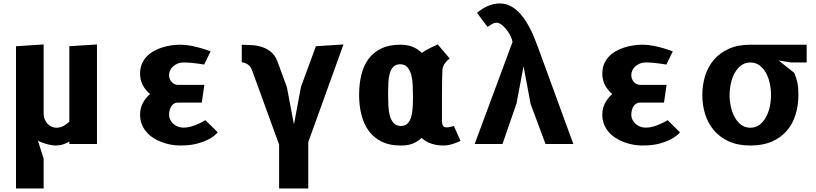

<svg xmlns="http://www.w3.org/2000/svg" viewBox="-20 -810 4590 1080"><path d="M370 -13.5Q354 -4 335 2.2Q316 8.5 292.5 8.5Q282.5 8.5 268 6Q253.5 3.5 238.8 -0.8Q224 -5 211.5 -10Q199 -15 193 -20L225.5 83V250H70V-550L225.5 -560V-172.5Q225.5 -153.5 231.8 -138.5Q238 -123.5 248.2 -113Q258.5 -102.5 271.2 -97Q284 -91.5 297.5 -91.5Q319 -91.5 337.2 -101.5Q355.5 -111.5 370 -125.5V-550L525.5 -560V0H370Z M1129.5 -332.5 1115 -233H980.5Q969 -233 959.8 -227.8Q950.5 -222.5 944.2 -213.2Q938 -204 934.5 -191.2Q931 -178.5 931 -164Q931 -150 937.2 -137Q943.5 -124 954.2 -114Q965 -104 980 -98Q995 -92 1013 -92Q1034 -92 1055.8 -98.5Q1077.5 -105 1095 -113Q1115.5 -122 1135.5 -134L1205 -65.5Q1187 -45 1157.5 -28.5Q1132.5 -14.5 1092.2 -3Q1052 8.5 994 8.5Q968.5 8.5 941.8 3.8Q915 -1 889.8 -10.5Q864.5 -20 842.5 -34.2Q820.5 -48.5 803.8 -67.8Q787 -87 777.5 -111.2Q768 -135.5 768 -164.5Q768 -200.5 783 -229.5Q798 -258.5 824 -281Q797.5 -303.5 782.8 -331.8Q768 -360 768 -396Q768 -425.5 777.5 -449Q787 -472.5 803.8 -490.5Q820.5 -508.5 842.5 -521.2Q864.5 -534 889.8 -542.2Q915 -550.5 941.8 -554.5Q968.5 -558.5 994 -558.5Q1024.5 -558.5 1054.8 -552.5Q1085 -546.5 1109.5 -539.5Q1138 -531 1164.5 -521L1128.5 -447Q1110.5 -450 1091 -452.5Q1074.5 -455 1054 -456.8Q1033.5 -458.5 1013 -458.5Q993.5 -458.5 978.2 -452Q963 -445.5 952.5 -435.5Q942 -425.5 936.5 -412.8Q931 -400 931 -387.5Q931 -376 935 -366Q939 -356 946 -348.5Q953 -341 961.8 -336.8Q970.5 -332.5 980.5 -332.5Z M1340 -558.5Q1368.5 -558 1398.8 -556Q1429 -554 1456.2 -544.8Q1483.5 -535.5 1506 -516.5Q1528.5 -497.5 1541 -463.5L1593.5 -320.5L1633.5 -110L1673 -321.5L1757 -550L1912 -560L1714 -10.5V250H1550V3.5L1397 -417Q1391.5 -432 1382 -440.8Q1372.5 -449.5 1363 -453.5Q1352 -458.5 1340 -460Z M2509.5 -481Q2471 -452 2468.5 -414.5Q2467.5 -393.5 2466.8 -359.5Q2466 -325.5 2466 -276V-145.5Q2466 -133.5 2466.5 -124Q2467 -114.5 2469.2 -107.8Q2471.5 -101 2476.8 -97.2Q2482 -93.5 2491.5 -93.5Q2503.5 -93.5 2514.2 -96.2Q2525 -99 2533 -101.5L2570.5 -17.5Q2544 -5 2520.5 1.8Q2497 8.5 2475.5 8.5Q2398 8.5 2351.5 -34Q2337.5 -21 2323.8 -13Q2310 -5 2295.5 0Q2281 5 2265.5 6.8Q2250 8.5 2232.5 8.5Q2171 8.5 2127 -13.2Q2083 -35 2054.8 -73.2Q2026.5 -111.5 2013.2 -163.5Q2000 -215.5 2000 -276.5Q2000 -337 2012.5 -388.8Q2025 -440.5 2052.8 -478.2Q2080.5 -516 2124.8 -537.2Q2169 -558.5 2232.5 -558.5Q2267.5 -558.5 2296.2 -548.5Q2325 -538.5 2353.5 -512.5Q2368 -523.5 2390.2 -535.2Q2412.5 -547 2442.5 -560ZM2303 -264Q2303 -298 2301.5 -331Q2300 -364 2292.8 -390.2Q2285.5 -416.5 2271 -432.5Q2256.5 -448.5 2231 -448.5Q2207 -448.5 2193.2 -434.8Q2179.5 -421 2172.8 -398Q2166 -375 2164.5 -345.8Q2163 -316.5 2163 -285.5Q2163 -251 2164.5 -218Q2166 -185 2173 -159.2Q2180 -133.5 2194.5 -117.5Q2209 -101.5 2234.5 -101.5Q2258.5 -101.5 2272.2 -115.2Q2286 -129 2292.8 -152Q2299.5 -175 2301.2 -204Q2303 -233 2303 -264Z M3048.5 0 2964.5 -226 2925 -437.5 2885 -227 2806.5 0H2650L2863 -574Q2858.5 -596 2847.5 -615.8Q2836.5 -635.5 2823.5 -650.2Q2810.5 -665 2797.5 -673.8Q2784.5 -682.5 2776 -682.5Q2769 -682.5 2763.2 -681.2Q2757.5 -680 2751.5 -677Q2745.5 -674 2738.8 -669.5Q2732 -665 2722.5 -658.5L2663 -737.5Q2692 -762.5 2724.8 -776.5Q2757.5 -790.5 2791 -790.5Q2819 -790.5 2843 -780Q2867 -769.5 2887.5 -751.5Q2908 -733.5 2925.2 -709.5Q2942.5 -685.5 2957 -658.5Q2971.5 -631.5 2983.5 -602.5Q2995.5 -573.5 3005.5 -546L3205 0Z M3729.5 -332.5 3715 -233H3580.5Q3569 -233 3559.8 -227.8Q3550.5 -222.5 3544.2 -213.2Q3538 -204 3534.5 -191.2Q3531 -178.5 3531 -164Q3531 -150 3537.2 -137Q3543.5 -124 3554.2 -114Q3565 -104 3580 -98Q3595 -92 3613 -92Q3634 -92 3655.8 -98.5Q3677.5 -105 3695 -113Q3715.5 -122 3735.5 -134L3805 -65.5Q3787 -45 3757.5 -28.5Q3732.5 -14.5 3692.2 -3Q3652 8.5 3594 8.5Q3568.5 8.5 3541.8 3.8Q3515 -1 3489.8 -10.5Q3464.5 -20 3442.5 -34.2Q3420.5 -48.5 3403.8 -67.8Q3387 -87 3377.5 -111.2Q3368 -135.5 3368 -164.5Q3368 -200.5 3383 -229.5Q3398 -258.5 3424 -281Q3397.5 -303.5 3382.8 -331.8Q3368 -360 3368 -396Q3368 -425.5 3377.5 -449Q3387 -472.5 3403.8 -490.5Q3420.5 -508.5 3442.5 -521.2Q3464.5 -534 3489.8 -542.2Q3515 -550.5 3541.8 -554.5Q3568.5 -558.5 3594 -558.5Q3624.5 -558.5 3654.8 -552.5Q3685 -546.5 3709.5 -539.5Q3738 -531 3764.5 -521L3728.5 -447Q3710.5 -450 3691 -452.5Q3674.5 -455 3654 -456.8Q3633.5 -458.5 3613 -458.5Q3593.5 -458.5 3578.2 -452Q3563 -445.5 3552.5 -435.5Q3542 -425.5 3536.5 -412.8Q3531 -400 3531 -387.5Q3531 -376 3535 -366Q3539 -356 3546 -348.5Q3553 -341 3561.8 -336.8Q3570.5 -332.5 3580.5 -332.5Z M3930.5 -275.5Q3930.5 -331.5 3946.2 -382.8Q3962 -434 3995 -473Q4028 -512 4079 -535.2Q4130 -558.5 4200.5 -558.5H4517.5V-458.5H4431L4360 -469.5L4448 -400Q4454.5 -383 4459 -368.8Q4463.5 -354.5 4466.2 -340Q4469 -325.5 4470 -310Q4471 -294.5 4471 -275.5Q4471 -217.5 4455.2 -165.8Q4439.5 -114 4406.5 -75.2Q4373.5 -36.5 4322.5 -14Q4271.5 8.5 4200.5 8.5Q4130 8.5 4079 -15Q4028 -38.5 3995 -77.8Q3962 -117 3946.2 -168.5Q3930.5 -220 3930.5 -275.5ZM4084 -275.5Q4084 -243 4091 -210.2Q4098 -177.5 4112.5 -151Q4127 -124.5 4149 -108Q4171 -91.5 4200.5 -91.5Q4230.5 -91.5 4252.2 -108Q4274 -124.5 4288.5 -151Q4303 -177.5 4310 -210.2Q4317 -243 4317 -275.5Q4317 -308.5 4310 -341.2Q4303 -374 4288.5 -400Q4274 -426 4252.2 -442.2Q4230.5 -458.5 4200.5 -458.5Q4171 -458.5 4149 -442Q4127 -425.5 4112.5 -399.2Q4098 -373 4091 -340.2Q4084 -307.5 4084 -275.5Z"/></svg>

Font: B612 Mono
Style: Bold
Weight: 700
Version: Version 1.005